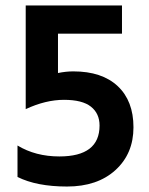

<svg xmlns="http://www.w3.org/2000/svg" viewBox="-20 -675 544 702"><path d="M44 -28V-143Q110 -103 197 -103Q344 -103 344 -216Q344 -260 312.5 -285Q281 -310 214 -310Q147 -310 74 -276V-655H426V-552H192V-408Q221 -414 248 -414Q353 -414 410.5 -360Q468 -306 468 -209.5Q468 -113 402 -53Q336 7 225 7Q114 7 44 -28Z"/></svg>

Font: Hind Mysuru SemiBold
Style: Regular
Weight: 600
Designer: Manushi Parikh, Hitesh Malaviya
Foundry: Indian Type Foundry
Version: Version 0.703;PS 1.0;hotconv 1.0.86;makeotf.lib2.5.63406